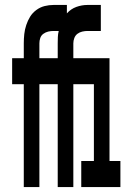

<svg xmlns="http://www.w3.org/2000/svg" viewBox="-20 -755 540 775"><path d="M76 0V-415H29V-520H76V-580Q76 -599 78 -617.5Q80 -636 86 -654Q92 -672 101.5 -687.5Q111 -703 126.5 -714.5Q142 -726 160 -730.5Q178 -735 196 -735H250V-701Q266 -719 288 -727Q310 -735 333 -735H387V-630H333Q323 -630 312 -627.5Q301 -625 292.5 -618.5Q284 -612 280 -601.5Q276 -591 276 -580V-520H422V-105H466V0H308V-105H359V-415H276V0H213V-415H139V0ZM213 -520V-580Q213 -593 213.5 -605.5Q214 -618 217 -630H196Q185 -630 174.5 -627.5Q164 -625 155 -618.5Q146 -612 142.5 -601.5Q139 -591 139 -580V-520Z"/></svg>

Font: Iosevka SS18 Extrabold
Style: Regular
Weight: 800
Monospace: yes
Designer: Belleve Invis
Foundry: Belleve Invis
Version: Version 25.1.1; ttfautohint (v1.8.4)